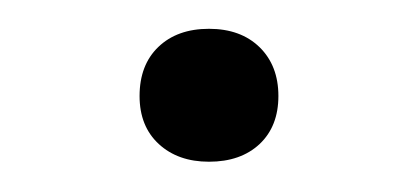

<svg xmlns="http://www.w3.org/2000/svg" viewBox="-20 -344 284 130"><path d="M121.5 -234.5Q100.5 -234.5 87.5 -246.5Q74.5 -258.5 74.5 -279Q74.5 -300 87.2 -312.2Q100 -324.5 121.5 -324.5Q143 -324.5 155.8 -312Q168.5 -299.5 168.5 -279Q168.5 -258.5 155.8 -246.5Q143 -234.5 121.5 -234.5Z"/></svg>

Font: Encode Sans Exp Lt
Style: Regular
Weight: 300
Width: 7
Designer: Multiple Designers
Foundry: Impallari Type
Version: Version 3.002; ttfautohint (v1.8.3) -l 8 -r 50 -G 200 -x 14 